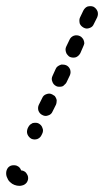

<svg xmlns="http://www.w3.org/2000/svg" viewBox="-31 -567 338 624"><path d="M50 -9Q54 -6 56 -2Q59 2 60 7Q62 17 56 26Q50 34 40 36Q36 37 32 37Q24 37 16 34Q8 31 2 25Q-4 20 -7 12Q-11 5 -11 -4Q-11 -14 -5 -22Q2 -30 13 -30Q18 -30 22 -29Q27 -27 31 -24Q33 -21 35 -19Q37 -16 38 -13Q41 -13 44 -12Q47 -11 50 -9ZM71 -116Q80 -112 90 -115Q100 -119 104 -128L106 -132Q111 -142 107 -151Q104 -161 94 -166Q90 -168 85 -168Q80 -168 75 -167Q71 -165 67 -162Q63 -158 61 -154L59 -150Q55 -140 58 -131Q62 -121 71 -116ZM107 -193Q116 -188 126 -192Q136 -195 140 -205L151 -227Q153 -232 153 -237Q154 -242 152 -246Q150 -251 147 -255Q143 -258 139 -260Q130 -265 120 -261Q110 -258 106 -248L95 -226Q91 -217 94 -207Q98 -197 107 -193ZM152 -287Q156 -285 161 -285Q166 -285 171 -286Q176 -288 179 -292Q183 -295 185 -299L196 -322Q200 -331 197 -341Q193 -351 184 -355Q179 -357 174 -357Q169 -358 165 -356Q160 -354 156 -351Q152 -348 150 -343L140 -321Q135 -311 139 -302Q142 -292 152 -287ZM184 -396Q185 -392 189 -388Q192 -384 196 -382Q206 -378 216 -381Q225 -385 230 -394L240 -417Q242 -421 243 -426Q243 -431 241 -436Q240 -440 236 -444Q233 -448 228 -450Q219 -454 209 -451Q199 -447 195 -438L184 -415Q182 -411 182 -406Q182 -401 184 -396ZM228 -491Q230 -486 233 -483Q237 -479 241 -477Q250 -472 260 -476Q270 -479 274 -489L285 -511Q289 -521 286 -530Q282 -540 273 -545Q268 -547 264 -547Q259 -547 254 -546Q249 -544 246 -541Q242 -537 240 -533L229 -510Q227 -506 227 -501Q227 -496 228 -491Z"/></svg>

Font: FRB American Cursive Guidelines Dashed Black
Style: Bold Italic
Weight: 900
Italic angle: -25°
Version: Version 2.0;Modular Font Editor K font №1